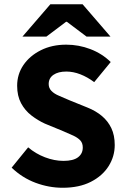

<svg xmlns="http://www.w3.org/2000/svg" viewBox="-20 -875 596 907"><path d="M276 12Q211 12 148 -11.5Q85 -35 35 -83L113 -179Q148 -149 192.5 -132Q237 -115 280 -115Q326 -115 348.5 -132Q371 -149 371 -178Q371 -199 359.5 -211.5Q348 -224 327 -234Q306 -244 277 -256L192 -291Q159 -306 128.5 -329.5Q98 -353 79.5 -387.5Q61 -422 61 -470Q61 -524 90.5 -567.5Q120 -611 172.5 -637.5Q225 -664 293 -664Q352 -664 407 -643Q462 -622 503 -582L425 -487Q393 -511 359.5 -524Q326 -537 293 -537Q255 -537 232.5 -521.5Q210 -506 210 -478Q210 -459 223 -445.5Q236 -432 259 -422.5Q282 -413 309 -401L393 -367Q433 -351 461.5 -327Q490 -303 506 -269.5Q522 -236 522 -190Q522 -136 493 -90Q464 -44 409 -16Q354 12 276 12ZM86 -702 218 -855H370L502 -702H389L296 -772H292L199 -702Z"/></svg>

Font: Source Sans 3
Style: Bold
Weight: 700
Designer: Paul D. Hunt
Foundry: Adobe
Version: Version 3.052;hotconv 1.1.0;makeotfexe 2.6.0